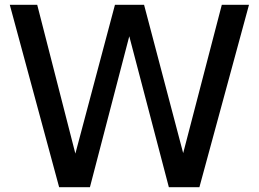

<svg xmlns="http://www.w3.org/2000/svg" viewBox="-20 -785 1084 805"><path d="M21 -765H136L296 -141L462 -765H584L748 -143L910 -765H1024L816 0H688L522 -633L357 0H228Z"/></svg>

Font: Application Medium
Style: Regular
Weight: 500
Designer: Wei Huang
Foundry: Wei Huang
Version: Version 0.012